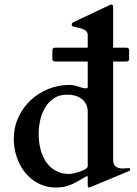

<svg xmlns="http://www.w3.org/2000/svg" viewBox="-20 -823 609 856"><path d="M468.8 -800.3Q470.7 -801.3 472.9 -802.2Q475.1 -803.2 476.1 -803.2Q484.4 -803.2 484.4 -791.5V-610.4H543.5Q555.7 -610.4 555.7 -598.1V-561Q555.7 -548.8 543.5 -548.8H484.4V-111.8Q484.4 -90.3 495.4 -81.1Q506.3 -71.8 528.3 -71.8L556.6 -73.7Q558.6 -73.7 559.1 -71Q559.6 -68.4 559.6 -65.4Q559.6 -64.5 558.3 -62.7Q557.1 -61 552.2 -59.1L385.3 10.3Q384.3 10.7 380.4 12Q376.5 13.2 376 13.2Q372.6 13.2 371.8 9Q371.1 4.9 371.1 1V-32.7Q371.1 -37.6 367.7 -37.6Q366.2 -37.6 363.3 -36.1Q346.2 -26.4 331.1 -17.3Q315.9 -8.3 300.5 -1.5Q285.2 5.4 268.3 9.3Q251.5 13.2 231 13.2Q187 13.2 151.9 -4.9Q116.7 -22.9 92.3 -53.2Q67.9 -83.5 54.7 -122.6Q41.5 -161.6 41.5 -204.1Q41.5 -255.4 61.8 -299.3Q82 -343.3 116 -375.5Q149.9 -407.7 194.8 -426Q239.7 -444.3 289.1 -444.3Q302.2 -444.3 312 -441.9Q321.8 -439.5 330.1 -436.8Q338.4 -434.1 346.7 -431.6Q355 -429.2 365.2 -429.2Q366.7 -429.2 368.9 -430.2Q371.1 -431.2 371.1 -435.5V-548.8H225.6Q213.4 -548.8 213.4 -561V-598.1Q213.4 -610.4 225.6 -610.4H371.1V-665.5Q371.1 -677.2 364.7 -683.8Q358.4 -690.4 348.6 -693.8Q338.9 -697.3 327.6 -699.5Q316.4 -701.7 306.2 -704.6Q303.2 -705.6 301.5 -707.3Q299.8 -709 299.8 -714.4Q299.8 -716.8 301.3 -719.2Q302.7 -721.7 307.1 -724.1ZM152.3 -226.1Q152.3 -190.9 160.4 -158.4Q168.5 -126 185.3 -101.3Q202.1 -76.7 228 -62Q253.9 -47.4 289.1 -47.4Q294.4 -47.4 308.1 -50.3Q321.8 -53.2 335.7 -57.9Q349.6 -62.5 360.4 -68.8Q371.1 -75.2 371.1 -82.5V-325.2Q371.1 -358.9 346.9 -379.9Q322.8 -400.9 277.8 -400.9Q245.1 -400.9 221.4 -385.5Q197.8 -370.1 182.4 -345.2Q167 -320.3 159.7 -289.1Q152.3 -257.8 152.3 -226.1Z"/></svg>

Font: Cardo
Style: Bold
Weight: 700
Designer: David J. Perry
Foundry: David J. Perry
Version: Version 1.0011